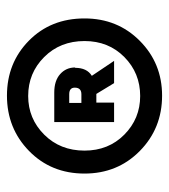

<svg xmlns="http://www.w3.org/2000/svg" viewBox="13 -789 486 552"><g transform="rotate(-90 256.0 -513.0)"><path d="M479 -513Q479 -418 414.5 -354Q350 -290 257 -290Q163 -290 98 -354Q33 -418 33 -513Q33 -609 98 -672.5Q163 -736 257 -736Q351 -736 415 -673Q479 -610 479 -513ZM256 -353Q322 -353 368 -398.5Q414 -444 414 -513Q414 -583 368 -629Q322 -675 256 -675Q191 -675 145 -629Q99 -583 99 -513Q99 -444 145 -398.5Q191 -353 256 -353ZM338 -540H337Q337 -506 314 -492L357 -428H293L262 -479H237V-428H181V-600H266Q300 -600 319 -583Q338 -566 338 -540ZM236 -557V-522H261Q280 -522 280 -541Q280 -557 261 -557Z"/></g></svg>

Font: Martel Sans Heavy
Style: Regular
Weight: 900
Designer: Dan Reynolds and Mathieu Réguer
Foundry: Dan Reynolds and Mathieu Réguer
Version: Version 1.001;PS 001.001;hotconv 1.0.70;makeotf.lib2.5.58329